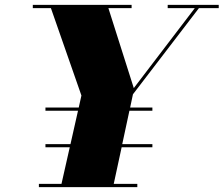

<svg xmlns="http://www.w3.org/2000/svg" viewBox="-20 -770 920 790"><path d="M140 -13.5V0H545V-13.5H448L480.5 -164H607V-177H483L512.5 -314.5H607V-327.5H515.5L527 -382L798.5 -736.5H880V-750H670V-736.5H781.5L530.5 -407.5L426 -736.5H521.5V-750H115V-736.5H189.5L315 -377L304 -327.5H167V-314.5H301L270 -177H167V-164H267L233 -13.5Z"/></svg>

Font: Bodoni* 16pt Fatface
Style: Italic
Weight: 900
Italic angle: -13°
Version: Version 2.3